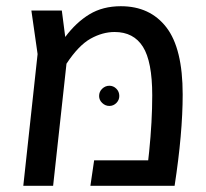

<svg xmlns="http://www.w3.org/2000/svg" viewBox="-20 -598 663 618"><path d="M568 -294Q568 -169 542 0H271L283 -82H457L460 -109Q470 -207 470 -291Q470 -400 440 -447.5Q410 -495 349 -495Q310 -495 271.5 -473.5Q233 -452 194 -393L151 0H55L101 -424L81 -564H179L190 -479Q225 -526 268 -552Q311 -578 369 -578Q463 -578 515.5 -510Q568 -442 568 -294ZM299 -289Q299 -303 309 -312.5Q319 -322 332 -322Q345 -322 354.5 -312.5Q364 -303 364 -289Q364 -276 354.5 -266.5Q345 -257 332 -257Q319 -257 309 -266.5Q299 -276 299 -289Z"/></svg>

Font: Fira GO
Style: Regular
Weight: 400
Designer: Carrois Corporate
Foundry: Carrois Corporate GbR
Version: Version 0.300